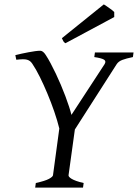

<svg xmlns="http://www.w3.org/2000/svg" viewBox="-20 -854 628 874"><path d="M357.9 0H140.1L143.1 -21Q185.5 -30.3 202.9 -39.8Q220.2 -49.3 221.2 -56.2L250 -269Q241.2 -304.7 227.1 -345.9Q212.9 -387.2 196 -427.5Q179.2 -467.8 161.4 -503.7Q143.6 -539.6 127 -564Q122.1 -571.3 116.5 -575.7Q110.8 -580.1 102.8 -582.3Q94.7 -584.5 83 -584.2Q71.3 -584 54.2 -582L49.8 -603Q63 -606.4 78.9 -609.9Q94.7 -613.3 110.4 -616.2Q126 -619.1 139.9 -621.1Q153.8 -623 163.1 -623Q175.8 -623 188 -604Q198.7 -587.9 210.4 -565.9Q222.2 -543.9 234.1 -518.8Q246.1 -493.7 257.1 -467.5Q268.1 -441.4 277.6 -416.3Q287.1 -391.1 294.2 -369.1Q301.3 -347.2 305.2 -331.1L456.1 -562Q464.4 -575.7 453.4 -582.5Q442.4 -589.4 409.2 -594.2L412.1 -615.2H587.9L585 -594.2Q554.2 -587.9 536.9 -581.3Q519.5 -574.7 511.2 -562L320.8 -264.6L292 -56.2Q291.5 -53.2 294.7 -49.1Q297.9 -44.9 305.9 -40Q314 -35.2 327.4 -30.3Q340.8 -25.4 360.8 -21ZM500 -776.4 277.8 -657.2Q271 -661.6 268.6 -666Q266.1 -670.4 261.7 -680.2L452.6 -834L463.9 -826.7Q470.2 -822.3 477.3 -817.4Q484.4 -812.5 490.7 -807.6Q497.1 -802.7 500 -799.3Z"/></svg>

Font: Gentium Basic
Style: Italic
Weight: 400
Italic angle: -8°
Designer: J. Victor Gaultney and Annie Olsen
Foundry: SIL International
Version: Version 1.102; 2013; Maintenance release